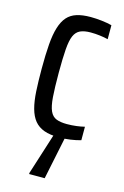

<svg xmlns="http://www.w3.org/2000/svg" viewBox="-111 -570 525 811"><g transform="rotate(15 151.5 -164.0)"><path d="M184 8Q144 8 118 -1.5Q92 -11 76 -30.5Q60 -50 51.5 -81Q43 -112 40.5 -155Q38 -198 38 -254Q38 -315 41.5 -360Q45 -405 54.5 -435.5Q64 -466 80 -484Q96 -502 121 -510Q146 -518 182 -518Q205 -518 231 -515Q257 -512 275 -507V-446Q259 -450 239 -452.5Q219 -455 199 -455Q171 -455 153.5 -447Q136 -439 127 -418.5Q118 -398 115 -358.5Q112 -319 112 -256Q112 -190 115 -150Q118 -110 127.5 -89.5Q137 -69 155 -62Q173 -55 201 -55Q222 -55 242 -57.5Q262 -60 278 -64V-5Q257 1 232.5 4.5Q208 8 184 8ZM102 190V185L165 -13H211V-8L170 190Z"/></g></svg>

Font: Saira ExtraCondensed Medium
Style: Regular
Weight: 500
Width: 2
Designer: Hector Gatti with collaboration of the Omnibus-Type team
Foundry: Omnibus-Type
Version: Version 1.101